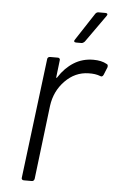

<svg xmlns="http://www.w3.org/2000/svg" viewBox="-51 -737 474 773"><g transform="rotate(5 185.5 -350.0)"><path d="M366 -496Q373 -494 371 -483L358 -451Q353 -441 345 -445Q325 -453 297 -452Q243 -451 202.5 -409.5Q162 -368 154 -308L118 -10Q116 0 107 0H75Q70 0 67.5 -3Q65 -6 66 -10L126 -494Q126 -498 129 -501Q132 -504 137 -504H169Q173 -504 175.5 -501Q178 -498 177 -494L169 -426Q168 -423 170 -422.5Q172 -422 173 -425Q198 -464 233 -486Q268 -508 312 -508Q345 -508 366 -496ZM231 -583 303 -693Q308 -700 316 -700H344Q350 -700 351.5 -696.5Q353 -693 349 -688L271 -578Q264 -571 258 -571H236Q230 -571 228.5 -574.5Q227 -578 231 -583Z"/></g></svg>

Font: Barlow Light
Style: Italic
Weight: 300
Italic angle: -7°
Designer: Jeremy Tribby
Foundry: Tribby Type
Version: Version 1.408